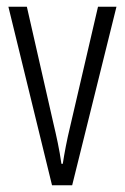

<svg xmlns="http://www.w3.org/2000/svg" viewBox="-20 -552 372 572"><path d="M135 0H195L327 -532H272L189 -175C179 -134 172 -96 167 -64H163C157 -107 148 -147 139 -185L60 -532H5Z"/></svg>

Font: Noto Sans Devanagari UI ExtraCondensed Light
Style: Regular
Weight: 300
Width: 2
Designer: Jelle Bosma - Monotype Design Team
Foundry: Monotype Imaging Inc.
Version: Version 2.004